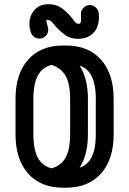

<svg xmlns="http://www.w3.org/2000/svg" viewBox="-20 -878 608 903"><path d="M53 -413.2Q53 -530.5 112.1 -597.2Q171.2 -664 277.2 -664H290Q396 -664 455.2 -597.2Q514.5 -530.5 514.5 -413.2V-246Q514.5 -128.8 455.2 -62Q396 4.8 290 4.8H277.2Q171.2 4.8 112.1 -62Q53 -128.8 53 -246ZM137 -413.2V-246Q137 -157 170.1 -118Q203.2 -79 277.2 -79H290Q364.2 -79 397.4 -118Q430.5 -157 430.5 -246V-413.2Q430.5 -501.5 397.4 -540.8Q364.2 -580 290 -580H277.2Q203.2 -580 170.1 -540.8Q137 -501.5 137 -413.2ZM200.8 -577.8Q186.5 -580 176.2 -591.5Q166 -603 166 -618.8Q166 -626.8 176.5 -634.4Q187 -642 203.9 -646.4Q220.8 -650.8 239.6 -649.8Q258.5 -648.8 275 -639Q332.2 -613.2 362.9 -555.1Q393.5 -497 393.5 -413.2V-246Q393.5 -156.8 359.1 -96.9Q324.8 -37 261.8 -12.5Q240.2 -2.8 218.2 -6.8Q196.2 -10.8 181.6 -21.4Q167 -32 167 -40.2Q167 -56 177.1 -67.9Q187.2 -79.8 202.5 -81.5Q258.8 -91.2 284.2 -129.5Q309.8 -167.8 309.8 -246V-413.2Q309.8 -491.2 283.4 -529.6Q257 -568 200.8 -577.8ZM360.5 -811.2Q360.5 -828.8 372.8 -841.5Q385 -854.2 402.5 -854.2Q418.2 -854.2 430.5 -843.1Q442.8 -832 444.2 -816.2Q444.5 -811.2 444.9 -806.8Q445.2 -802.2 445.2 -798.2Q445.2 -748.5 418.1 -722Q391 -695.5 346.5 -695.5Q312 -695.5 289.5 -711.2Q267 -727 247.2 -747.8Q234.2 -763 225 -773.6Q215.8 -784.2 203.5 -784.2Q197.8 -784.2 198 -787.1Q198.2 -790 198.2 -782Q198.2 -777.2 200.1 -770Q202 -762.8 204.8 -751.8Q205.5 -748.8 206.2 -745.5Q207 -742.2 207 -738.5Q207 -720.8 194.8 -708.6Q182.5 -696.5 165.2 -696.5Q151.5 -696.5 140.5 -704.5Q129.5 -712.5 125.5 -725Q122 -735.5 120.1 -745.8Q118.2 -756 118.2 -765.5Q118.2 -804 142.4 -831.1Q166.5 -858.2 206.5 -858.2Q242.8 -858.2 265.8 -842.5Q288.8 -826.8 308.5 -805.2Q321.5 -790.5 329.5 -778.2Q337.5 -766 349.5 -766Q357.8 -766 359.8 -774Q361.8 -782 361.2 -792.2Q360.8 -802.5 360.5 -811.2Z"/></svg>

Font: Libertine-Super Thin
Style: Regular
Weight: 100
Designer: Bastien Sozeau
Foundry: NBR — Bastien Sozeau
Version: Version 2.003;gftools[0.9.33]